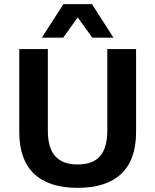

<svg xmlns="http://www.w3.org/2000/svg" viewBox="-20 -897 750 927"><path d="M637 -660V-260Q637 -125 565 -57.5Q493 10 355 10Q217 10 145 -57.5Q73 -125 73 -260V-660H211V-266Q211 -183 246.5 -143Q282 -103 355 -103Q428 -103 463 -143Q498 -183 498 -266V-660ZM528 -715H426L355 -813L285 -715H182L286 -877H424Z"/></svg>

Font: Work Sans SemiBold
Style: Regular
Weight: 600
Designer: Wei Huang
Foundry: Wei Huang
Version: Version 2.010; ttfautohint (v1.8.3)